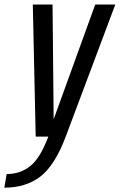

<svg xmlns="http://www.w3.org/2000/svg" viewBox="-76 -616 540 866"><path d="M85 0 72 -595.5H161L166 -78L353.5 -595.5H444L220.5 0Q171 131 105.5 180.8Q40 230.5 -56.5 230.5L-46 169Q15.5 169 60.5 133Q105.5 97.5 142 0Z"/></svg>

Font: Anybody
Style: Italic
Weight: 400
Italic angle: -10°
Designer: Tyler Finck
Foundry: Etcetera Type Company
Version: Version 1.010; ttfautohint (v1.8.3) -l 8 -r 50 -G 200 -x 14 